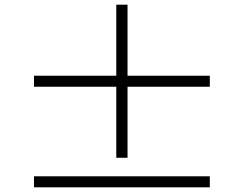

<svg xmlns="http://www.w3.org/2000/svg" viewBox="-20 -808 1040 819"><path d="M524 -135V-438H875V-485H524V-788H476V-485H125V-438H476V-135ZM125 -56V-9H875V-56Z"/></svg>

Font: GenRyuMin2 TW B
Style: Regular
Weight: 700
Version: Version 2.100;PS 2.1;hotconv 16.6.51;makeotf.lib2.5.65220 DE